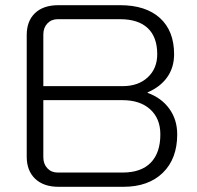

<svg xmlns="http://www.w3.org/2000/svg" viewBox="-20 -720 761 740"><path d="M83 -116V-585Q83 -639 115 -669.5Q147 -700 205 -700H443Q542 -700 596.5 -650.5Q651 -601 651 -511Q651 -460 624.5 -422.5Q598 -385 549 -364V-362Q602 -343 632.5 -301Q663 -259 663 -202Q663 -108 607.5 -54Q552 0 455 0H206Q148 0 115.5 -31Q83 -62 83 -116ZM453 -388Q513 -388 549.5 -422Q586 -456 586 -511Q586 -577 549.5 -611.5Q513 -646 443 -646H202Q178 -646 162.5 -629.5Q147 -613 147 -587V-388ZM453 -55Q524 -55 561 -93Q598 -131 598 -202Q598 -263 559 -298.5Q520 -334 452 -334H147V-114Q147 -88 162.5 -71.5Q178 -55 202 -55Z"/></svg>

Font: Kodchasan Light
Style: Regular
Weight: 300
Version: Version 1.000; ttfautohint (v1.6)